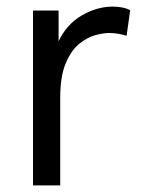

<svg xmlns="http://www.w3.org/2000/svg" viewBox="-20 -559 441 579"><path d="M79.6 0V-527.3H156.7V-434.6Q181.2 -486.3 227.1 -512.7Q272.9 -539.1 319.8 -539.1Q334 -539.1 347.4 -536.6Q360.8 -534.2 372.6 -528.3L361.8 -451.2Q335 -459.5 308.6 -459.5Q292 -459.5 267.3 -452.9Q242.7 -446.3 218.5 -426.5Q194.3 -406.7 178 -367.7Q161.6 -328.6 161.6 -263.7V0Z"/></svg>

Font: Schibsted Grotesk
Style: Regular
Weight: 400
Designer: Bakken & Baeck AS, Henrik Kongsvoll
Foundry: Schibsted ASA
Version: Version 1.100; ttfautohint (v1.8.4.7-5d5b);gftools[0.9.25]